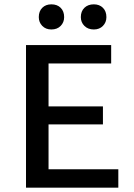

<svg xmlns="http://www.w3.org/2000/svg" viewBox="-20 -866 619 886"><path d="M526 0H100V-658H493V-573H204V-85H526ZM134 -292V-375H455V-292ZM217 -730Q191 -730 175 -746.5Q159 -763 159 -787Q159 -814 175 -830Q191 -846 217 -846Q244 -846 260 -830Q276 -814 276 -787Q276 -763 260 -746.5Q244 -730 217 -730ZM413 -730Q386 -730 369.5 -746.5Q353 -763 353 -787Q353 -814 369.5 -830Q386 -846 413 -846Q439 -846 455 -830Q471 -814 471 -787Q471 -763 455 -746.5Q439 -730 413 -730Z"/></svg>

Font: Ysabeau Office SemiBold
Style: Regular
Weight: 600
Designer: Christian Thalmann (Catharsis Fonts)
Version: Version 2.001;gftools[0.9.30]; featfreeze: tnum,lnum,ss02